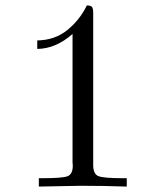

<svg xmlns="http://www.w3.org/2000/svg" viewBox="-20 -687 595 707"><path d="M117.2 -506.8V-538.1Q182.1 -539.1 228 -576.4Q273.9 -613.8 299.8 -667Q314.9 -667 319.1 -660.9Q323.2 -654.8 323.2 -639.2V-79.1Q323.2 -46.9 341.6 -38.8Q359.9 -30.8 432.1 -30.8H446.8V0Q361.8 -2.9 277.8 -2.9Q260.7 -2.9 123 0V-30.8H136.2Q208 -30.8 228 -37.8Q248 -44.9 248 -77.1Q248 -79.1 247.6 -83Q247.1 -86.9 247.1 -88.9V-562Q186 -507.8 117.2 -506.8Z"/></svg>

Font: CMU Serif Upright Italic
Style: UprightItalic
Weight: 500
Version: Version 0.7.0